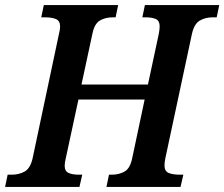

<svg xmlns="http://www.w3.org/2000/svg" viewBox="-49 -734 881 754"><path d="M-29 0 -19 -48H-3Q26 -48 48 -60.5Q70 -73 79 -112L183 -603Q187 -618 187 -630Q187 -652 171 -659Q155 -666 126 -666H113L123 -714H415L405 -666H394Q365 -666 343.5 -653.5Q322 -641 314 -602L271 -402H532L575 -603Q578 -620 578 -631Q578 -652 563.5 -659Q549 -666 522 -666H510L520 -714H812L802 -666H787Q758 -666 736 -653.5Q714 -641 705 -602L600 -111Q597 -96 597 -84Q597 -62 613 -55Q629 -48 658 -48H671L660 0H369L379 -48H390Q419 -48 440.5 -60.5Q462 -73 470 -112L519 -343H259L209 -111Q205 -94 205 -83Q205 -62 220 -55Q235 -48 261 -48H274L263 0Z"/></svg>

Font: Noto Serif SemiCondensed SemiBold
Style: Italic
Weight: 600
Width: 4
Italic angle: -12°
Designer: Monotype Design Team
Foundry: Monotype Imaging Inc.
Version: Version 2.014; ttfautohint (v1.8.4.7-5d5b)